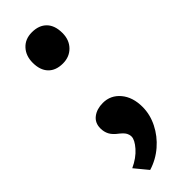

<svg xmlns="http://www.w3.org/2000/svg" viewBox="-248 -565 788 788"><g transform="rotate(-45 146.0 -170.5)"><path d="M89 201 42 144Q83 125 107.5 97Q132 69 132 50Q132 40 127 30Q122 20 105 6Q82 -11 73.5 -27.5Q65 -44 65 -64Q65 -96 88 -113.5Q111 -131 146 -131Q191 -131 220.5 -96Q250 -61 250 -4Q250 40 229 82Q208 124 171.5 155.5Q135 187 89 201ZM145 -361Q104 -361 81.5 -384.5Q59 -408 59 -451Q59 -491 82.5 -516.5Q106 -542 145 -542Q186 -542 209 -518.5Q232 -495 232 -451Q232 -411 207.5 -386Q183 -361 145 -361Z"/></g></svg>

Font: Readex Pro
Style: Bold
Weight: 700
Designer: Bonnie Shaver-Troup, Thomas Jockin
Foundry: Lexend
Version: Version 1.203; ttfautohint (v1.8.3)